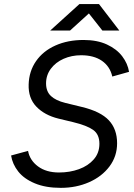

<svg xmlns="http://www.w3.org/2000/svg" viewBox="-20 -907 654 940"><path d="M34.3 -145.7 117.3 -168.3Q125.8 -122.3 166 -92.4Q206.2 -62.5 268.8 -62.5Q321.7 -62.5 366.7 -78.8Q411.7 -95.2 439.2 -126.8Q466.7 -158.3 466.7 -203.3Q466.7 -249.3 435.8 -271.2Q404.8 -293 338.2 -309L266.3 -326.3Q198.2 -343 158.1 -384.8Q118 -426.5 120.3 -493.5Q122.2 -558.5 156.6 -607.9Q191 -657.3 251.4 -684.3Q311.8 -711.3 389.2 -711.3Q455.7 -711.3 503.5 -689.2Q551.3 -667 578.3 -631.5Q605.3 -596 611.8 -555.3L529.8 -532.3Q518.5 -581.8 479.1 -609.2Q439.7 -636.5 377.2 -636.5Q330.7 -636.5 291.4 -619.2Q252.2 -601.8 228.8 -570.3Q205.5 -538.8 205.5 -498.8Q205.5 -459.2 229.5 -436.8Q253.5 -414.5 299.2 -403.3L382.3 -383Q472.8 -361 513.1 -317.8Q553.3 -274.5 553.3 -205.5Q553.3 -142 516.1 -92.2Q478.8 -42.5 416 -14.9Q353.2 12.7 278 12.7Q203.5 12.7 150.7 -9.3Q97.8 -31.3 69.4 -67.2Q41 -103.2 34.3 -145.7ZM368.7 -887H463.7V-885.3L323 -757.5H225.8ZM379.7 -886.2 381.3 -887H464.7L564.2 -757.5H481.2Z"/></svg>

Font: Oak Sans Light Italic
Style: Regular
Weight: 400
Italic angle: -9.5°
Foundry: Erik Kennedy, Walven
Version: Version 1.000;Glyphs 3.1.2 (3151)